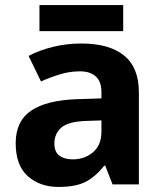

<svg xmlns="http://www.w3.org/2000/svg" viewBox="-20 -729 644 759"><path d="M302 -557Q412 -557 470.5 -509.5Q529 -462 529 -364V0H425L396 -74H392Q357 -30 318 -10Q279 10 211 10Q138 10 90 -32.5Q42 -75 42 -163Q42 -250 103 -291.5Q164 -333 286 -337L381 -340V-364Q381 -407 358.5 -427Q336 -447 296 -447Q256 -447 218 -435.5Q180 -424 142 -407L93 -508Q137 -531 190.5 -544Q244 -557 302 -557ZM323 -251Q251 -249 223 -225Q195 -201 195 -162Q195 -128 215 -113.5Q235 -99 267 -99Q315 -99 348 -127.5Q381 -156 381 -208V-253ZM467 -709V-606H136V-709Z"/></svg>

Font: Noto Sans Kawi
Style: Bold
Weight: 700
Designer: Fadhl Haqq
Version: Version 1.000